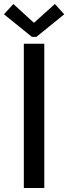

<svg xmlns="http://www.w3.org/2000/svg" viewBox="-32 -938 341 958"><path d="M86.9 0V-719.7H189V0ZM34.7 -918 136.2 -825.2H138.7L241.7 -918L288.6 -866.7L149.4 -753.9H127.4L-12.2 -866.7Z"/></svg>

Font: Reddit Sans Condensed Medium
Style: Regular
Weight: 500
Designer: Stephen Hutchings
Foundry: Reddit
Version: Version 1.014